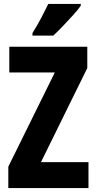

<svg xmlns="http://www.w3.org/2000/svg" viewBox="-20 -950 488 970"><path d="M427 0H22V-108L257 -584H27V-714H421V-606L187 -131H427ZM388 -921Q375 -902 351 -875.5Q327 -849 300 -820.5Q273 -792 249 -770H144V-783Q169 -823 188.5 -860Q208 -897 224 -930H388Z"/></svg>

Font: Noto Sans Thai ExtCond ExtBd
Style: Regular
Weight: 800
Width: 2
Designer: Monotype Design Team
Foundry: Monotype Imaging Inc.
Version: Version 2.002; ttfautohint (v1.8.4.7-5d5b)